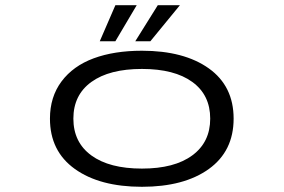

<svg xmlns="http://www.w3.org/2000/svg" viewBox="-20 -707 1090 738"><path d="M363.5 -548.5 423.5 -687H505.5L423.5 -548.5ZM500 -548.5 586.5 -687H671.5L558 -548.5ZM172 -251Q172 -334.5 216.5 -394Q261 -453.5 340 -482.8Q419 -512 525.5 -512Q687.5 -512 782.8 -444Q878 -376 878 -251Q878 -126 782.8 -57.5Q687.5 11 525.5 11Q363.5 11 267.8 -57.5Q172 -126 172 -251ZM788 -251Q788 -342 719.2 -392Q650.5 -442 525.5 -442Q400.5 -442 331.2 -392Q262 -342 262 -251Q262 -160 331.2 -109.5Q400.5 -59 525.5 -59Q650.5 -59 719.2 -109.8Q788 -160.5 788 -251Z"/></svg>

Font: League Mono Extended Light
Style: Regular
Weight: 300
Width: 9
Designer: Tyler Finck
Foundry: The League of Moveable Type / Tyler Finck
Version: Version 2.210